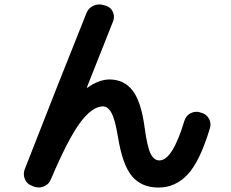

<svg xmlns="http://www.w3.org/2000/svg" viewBox="-20 -801 1040 864"><path d="M124 35.2Q101.6 27.3 92.3 5.9Q83 -15.6 90.8 -38.1Q247.1 -438.5 369.1 -742.2Q377.9 -764.6 399.9 -774.9Q421.9 -785.2 445.3 -778.3L456.1 -775.4Q478.5 -768.6 487.8 -747.6Q497.1 -726.6 489.3 -706.1Q439.5 -582 371.1 -408.2V-406.2H373Q425.8 -443.4 472.7 -443.4Q538.1 -443.4 576.7 -393.6Q615.2 -343.8 630.9 -226.6Q642.6 -139.6 657.7 -109.4Q672.9 -79.1 697.3 -79.1Q755.9 -79.1 809.6 -256.8Q816.4 -280.3 836.9 -291Q857.4 -301.8 878.9 -295.9L884.8 -293.9Q908.2 -288.1 919.9 -267.6Q931.6 -247.1 924.8 -224.6Q879.9 -75.2 824.7 -16.1Q769.5 43 693.4 43Q617.2 43 574.2 -7.8Q531.2 -58.6 510.7 -185.5Q498 -262.7 481.9 -292.5Q465.8 -322.3 443.4 -322.3Q395.5 -322.3 341.3 -250Q287.1 -177.7 209 5.9Q200.2 28.3 178.2 37.6Q156.2 46.9 133.8 39.1Z"/></svg>

Font: Rounded Mgen+ 1mn bold
Style: Bold
Weight: 700
Designer: [Source Han Sans]
Ryoko NISHIZUKA  (kana & ideographs); Paul D. Hunt (Latin, Greek & Cyrillic); Wenlong ZHANG  (bopomofo
Version: Version 1.059.20150602